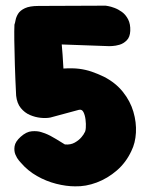

<svg xmlns="http://www.w3.org/2000/svg" viewBox="-20 -664 531 678"><path d="M245 -6Q214 -6 178.5 -15Q143 -24 110.5 -42.5Q78 -61 54 -89Q54 -89 47 -97Q40 -105 34.5 -118Q29 -131 31.5 -147.5Q34 -164 53 -181Q73 -199 92.5 -200.5Q112 -202 125.5 -197.5Q139 -193 139 -193Q157 -186 178 -173Q199 -160 209 -154Q229 -152 244 -160.5Q259 -169 268 -180Q277 -191 278 -195Q282 -199 283 -212.5Q284 -226 282 -242Q280 -258 274.5 -268.5Q269 -279 258 -276L158 -249Q143 -246 123.5 -248Q104 -250 85.5 -258Q67 -266 53.5 -282.5Q40 -299 37 -326Q34 -385 32.5 -434.5Q31 -484 30.5 -521Q30 -558 31 -577Q33 -582 35 -593Q37 -604 44 -615.5Q51 -627 68 -635Q85 -643 116 -643L353 -644Q353 -644 362 -642.5Q371 -641 384.5 -636Q398 -631 411 -621.5Q424 -612 432.5 -595.5Q441 -579 440 -555Q439 -533 427.5 -521.5Q416 -510 402 -506Q388 -502 377 -501.5Q366 -501 366 -501L198 -507Q199 -498 201 -470.5Q203 -443 204 -422Q237 -424 260 -421Q283 -418 303.5 -411Q324 -404 347 -393Q388 -372 414 -339.5Q440 -307 451 -269.5Q462 -232 460 -195.5Q458 -159 444 -131Q425 -90 392.5 -62Q360 -34 321.5 -19.5Q283 -5 245 -6Z"/></svg>

Font: Sour Gummy Black
Style: Regular
Weight: 900
Designer: Stefie Justprince
Foundry: Eifetstype
Version: Version 1.000